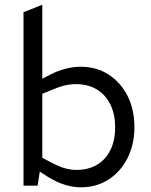

<svg xmlns="http://www.w3.org/2000/svg" viewBox="-20 -790 642 817"><path d="M324 7Q289 7 253.5 -4.5Q218 -16 183 -38L141 -65L157 -120L205 -95Q234 -80 258 -73.5Q282 -67 306 -67Q355 -67 392 -88.5Q429 -110 449.5 -151Q470 -192 470 -249Q470 -302 450.5 -343.5Q431 -385 393.5 -408.5Q356 -432 302 -432Q280 -432 256 -426.5Q232 -421 202 -408L160 -391V-97L153 -83L140 0H80V-738L160 -770V-425L138 -444L193 -472Q223 -488 257 -497Q291 -506 323 -506Q391 -506 442.5 -472.5Q494 -439 523 -381.5Q552 -324 552 -249Q552 -176 523 -118Q494 -60 442.5 -26.5Q391 7 324 7Z"/></svg>

Font: REM Light
Style: Regular
Weight: 300
Designer: Octavio Pardo
Foundry: Ashler Design
Version: Version 1.005;gftools[0.9.28]